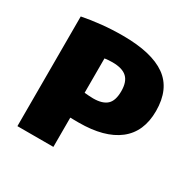

<svg xmlns="http://www.w3.org/2000/svg" viewBox="-137 -743 886 883"><g transform="rotate(30 306.0 -301.5)"><path d="M61 0V-582.5Q109.5 -592 162.5 -597.5Q215.5 -603 274 -603Q427 -603 502.8 -549.2Q578.5 -495.5 578.5 -378.5Q578.5 -268 505.8 -211.5Q433 -155 296.5 -155Q284.5 -155 273 -155.2Q261.5 -155.5 252 -155.5V0ZM298.5 -284.5Q347.5 -284.5 371 -305.8Q394.5 -327 394.5 -378Q394.5 -427.5 370.2 -450.2Q346 -473 293 -473Q282 -473 271.5 -472.2Q261 -471.5 252 -470V-287.5Q264 -286.5 274.8 -285.5Q285.5 -284.5 298.5 -284.5Z"/></g></svg>

Font: Encode Sans SC ExtraBold
Style: Regular
Weight: 800
Version: Version 3.002